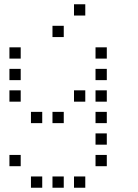

<svg xmlns="http://www.w3.org/2000/svg" viewBox="-20 -696 640 892"><path d="M324.8 -676.2Q323.8 -676.2 323.8 -676.2Q323.8 -676.2 323.8 -675.2V-624.8Q323.8 -623.8 323.8 -623.8Q323.8 -623.8 324.8 -623.8H375.2Q376.2 -623.8 376.2 -623.8Q376.2 -623.8 376.2 -624.8V-675.2Q376.2 -676.2 376.2 -676.2Q376.2 -676.2 375.2 -676.2ZM224.8 -576.2Q223.8 -576.2 223.8 -576.2Q223.8 -576.2 223.8 -575.2V-524.8Q223.8 -523.8 223.8 -523.8Q223.8 -523.8 224.8 -523.8H275.2Q276.2 -523.8 276.2 -523.8Q276.2 -523.8 276.2 -524.8V-575.2Q276.2 -576.2 276.2 -576.2Q276.2 -576.2 275.2 -576.2ZM24.8 -476.2Q23.8 -476.2 23.8 -476.2Q23.8 -476.2 23.8 -475.2V-424.8Q23.8 -423.8 23.8 -423.8Q23.8 -423.8 24.8 -423.8H75.2Q76.2 -423.8 76.2 -423.8Q76.2 -423.8 76.2 -424.8V-475.2Q76.2 -476.2 76.2 -476.2Q76.2 -476.2 75.2 -476.2ZM424.8 -476.2Q423.8 -476.2 423.8 -476.2Q423.8 -476.2 423.8 -475.2V-424.8Q423.8 -423.8 423.8 -423.8Q423.8 -423.8 424.8 -423.8H475.2Q476.2 -423.8 476.2 -423.8Q476.2 -423.8 476.2 -424.8V-475.2Q476.2 -476.2 476.2 -476.2Q476.2 -476.2 475.2 -476.2ZM24.8 -376.2Q23.8 -376.2 23.8 -376.2Q23.8 -376.2 23.8 -375.2V-324.8Q23.8 -323.8 23.8 -323.8Q23.8 -323.8 24.8 -323.8H75.2Q76.2 -323.8 76.2 -323.8Q76.2 -323.8 76.2 -324.8V-375.2Q76.2 -376.2 76.2 -376.2Q76.2 -376.2 75.2 -376.2ZM424.8 -376.2Q423.8 -376.2 423.8 -376.2Q423.8 -376.2 423.8 -375.2V-324.8Q423.8 -323.8 423.8 -323.8Q423.8 -323.8 424.8 -323.8H475.2Q476.2 -323.8 476.2 -323.8Q476.2 -323.8 476.2 -324.8V-375.2Q476.2 -376.2 476.2 -376.2Q476.2 -376.2 475.2 -376.2ZM24.8 -276.2Q23.8 -276.2 23.8 -276.2Q23.8 -276.2 23.8 -275.2V-224.8Q23.8 -223.8 23.8 -223.8Q23.8 -223.8 24.8 -223.8H75.2Q76.2 -223.8 76.2 -223.8Q76.2 -223.8 76.2 -224.8V-275.2Q76.2 -276.2 76.2 -276.2Q76.2 -276.2 75.2 -276.2ZM324.8 -276.2Q323.8 -276.2 323.8 -276.2Q323.8 -276.2 323.8 -275.2V-224.8Q323.8 -223.8 323.8 -223.8Q323.8 -223.8 324.8 -223.8H375.2Q376.2 -223.8 376.2 -223.8Q376.2 -223.8 376.2 -224.8V-275.2Q376.2 -276.2 376.2 -276.2Q376.2 -276.2 375.2 -276.2ZM424.8 -276.2Q423.8 -276.2 423.8 -276.2Q423.8 -276.2 423.8 -275.2V-224.8Q423.8 -223.8 423.8 -223.8Q423.8 -223.8 424.8 -223.8H475.2Q476.2 -223.8 476.2 -223.8Q476.2 -223.8 476.2 -224.8V-275.2Q476.2 -276.2 476.2 -276.2Q476.2 -276.2 475.2 -276.2ZM124.8 -176.2Q123.8 -176.2 123.8 -176.2Q123.8 -176.2 123.8 -175.2V-124.8Q123.8 -123.8 123.8 -123.8Q123.8 -123.8 124.8 -123.8H175.2Q176.2 -123.8 176.2 -123.8Q176.2 -123.8 176.2 -124.8V-175.2Q176.2 -176.2 176.2 -176.2Q176.2 -176.2 175.2 -176.2ZM224.8 -176.2Q223.8 -176.2 223.8 -176.2Q223.8 -176.2 223.8 -175.2V-124.8Q223.8 -123.8 223.8 -123.8Q223.8 -123.8 224.8 -123.8H275.2Q276.2 -123.8 276.2 -123.8Q276.2 -123.8 276.2 -124.8V-175.2Q276.2 -176.2 276.2 -176.2Q276.2 -176.2 275.2 -176.2ZM424.8 -176.2Q423.8 -176.2 423.8 -176.2Q423.8 -176.2 423.8 -175.2V-124.8Q423.8 -123.8 423.8 -123.8Q423.8 -123.8 424.8 -123.8H475.2Q476.2 -123.8 476.2 -123.8Q476.2 -123.8 476.2 -124.8V-175.2Q476.2 -176.2 476.2 -176.2Q476.2 -176.2 475.2 -176.2ZM424.8 -76.2Q423.8 -76.2 423.8 -76.2Q423.8 -76.2 423.8 -75.2V-24.8Q423.8 -23.8 423.8 -23.8Q423.8 -23.8 424.8 -23.8H475.2Q476.2 -23.8 476.2 -23.8Q476.2 -23.8 476.2 -24.8V-75.2Q476.2 -76.2 476.2 -76.2Q476.2 -76.2 475.2 -76.2ZM24.8 23.8Q23.8 23.8 23.8 23.8Q23.8 23.8 23.8 24.8V75.2Q23.8 76.2 23.8 76.2Q23.8 76.2 24.8 76.2H75.2Q76.2 76.2 76.2 76.2Q76.2 76.2 76.2 75.2V24.8Q76.2 23.8 76.2 23.8Q76.2 23.8 75.2 23.8ZM424.8 23.8Q423.8 23.8 423.8 23.8Q423.8 23.8 423.8 24.8V75.2Q423.8 76.2 423.8 76.2Q423.8 76.2 424.8 76.2H475.2Q476.2 76.2 476.2 76.2Q476.2 76.2 476.2 75.2V24.8Q476.2 23.8 476.2 23.8Q476.2 23.8 475.2 23.8ZM124.8 123.8Q123.8 123.8 123.8 123.8Q123.8 123.8 123.8 124.8V175.2Q123.8 176.2 123.8 176.2Q123.8 176.2 124.8 176.2H175.2Q176.2 176.2 176.2 176.2Q176.2 176.2 176.2 175.2V124.8Q176.2 123.8 176.2 123.8Q176.2 123.8 175.2 123.8ZM224.8 123.8Q223.8 123.8 223.8 123.8Q223.8 123.8 223.8 124.8V175.2Q223.8 176.2 223.8 176.2Q223.8 176.2 224.8 176.2H275.2Q276.2 176.2 276.2 176.2Q276.2 176.2 276.2 175.2V124.8Q276.2 123.8 276.2 123.8Q276.2 123.8 275.2 123.8ZM324.8 123.8Q323.8 123.8 323.8 123.8Q323.8 123.8 323.8 124.8V175.2Q323.8 176.2 323.8 176.2Q323.8 176.2 324.8 176.2H375.2Q376.2 176.2 376.2 176.2Q376.2 176.2 376.2 175.2V124.8Q376.2 123.8 376.2 123.8Q376.2 123.8 375.2 123.8Z"/></svg>

Font: Doto Black
Style: Regular
Weight: 900
Monospace: yes
Version: Version 1.000